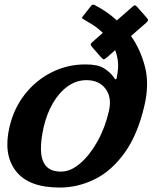

<svg xmlns="http://www.w3.org/2000/svg" viewBox="-20 -812 685 842"><path d="M21.5 -254.5Q40.5 -337 89.5 -399Q138.5 -461 207.2 -495.2Q276 -529.5 354 -529.5Q409 -529.5 434.8 -513.2Q460.5 -497 474 -479.5Q479.5 -473 482.2 -468Q485 -463 488.5 -464.5Q491.5 -466 492 -471.5Q492.5 -477 495 -489.5Q500 -519 496.8 -544.8Q493.5 -570.5 485 -592L447.5 -559Q439 -551.5 434.8 -552Q430.5 -552.5 423 -561L385 -604.5Q378 -612 377.8 -616.5Q377.5 -621 385 -627.5L431 -668Q408.5 -689.5 385.5 -704Q362.5 -718.5 348 -726.5Q343 -729.5 340.5 -731.2Q338 -733 342.5 -739.5L378.5 -785Q384.5 -794.5 393.5 -790.5Q417 -779 442.5 -762Q468 -745 492.5 -722.5L561 -782.5Q568.5 -789.5 572.2 -788.8Q576 -788 583 -780L621 -737Q628.5 -729 629.2 -724.8Q630 -720.5 621.5 -712.5L554.5 -654Q595.5 -596.5 615.5 -520.2Q635.5 -444 613.5 -349.5Q584 -222 527 -142.5Q470 -63 396 -26.2Q322 10.5 241.5 10.5Q105.5 10.5 49.5 -62Q-6.5 -134.5 21.5 -254.5ZM171.5 -254.5Q159 -200 159.5 -155.8Q160 -111.5 180.5 -85.5Q201 -59.5 248 -59.5Q290 -59.5 332 -95.8Q374 -132 407.5 -192Q441 -252 457.5 -324.5Q471.5 -384.5 443 -422.5Q414.5 -460.5 359.5 -460.5Q314 -460.5 276 -432.8Q238 -405 211.2 -358.2Q184.5 -311.5 171.5 -254.5Z"/></svg>

Font: Besley* Condensed
Style: Bold Italic
Weight: 700
Width: 3
Italic angle: -13°
Designer: Owen Earl
Foundry: indestructible type*
Version: Version 3.000; ttfautohint (v1.8.3)